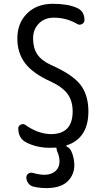

<svg xmlns="http://www.w3.org/2000/svg" viewBox="-20 -760 540 1000"><path d="M245.1 -335Q151.4 -377 110.8 -430.7Q70.3 -484.4 70.3 -559.6Q70.3 -639.6 121.1 -689.9Q171.9 -740.2 254.9 -740.2Q332 -740.2 378.9 -719.7Q419.9 -703.1 419.9 -655.3Q419.9 -641.6 407.2 -634.8Q394.5 -627.9 382.8 -634.8Q327.1 -668 259.8 -668Q212.9 -668 182.6 -637.7Q152.3 -607.4 152.3 -559.6Q152.3 -509.8 174.3 -477.1Q196.3 -444.3 245.1 -421.9Q356.4 -373 398.4 -319.3Q440.4 -265.6 440.4 -179.7Q440.4 -40 327.1 -2.9Q325.2 -2 325.2 0Q325.2 2 327.1 2.9Q344.7 11.7 351.6 28.3Q366.2 59.6 367.2 99.6Q367.2 150.4 331.5 185.1Q295.9 219.7 219.7 219.7Q187.5 219.7 153.3 211.9Q137.7 208 127.4 194.3Q117.2 180.7 117.2 164.1Q117.2 151.4 127.9 144Q138.7 136.7 151.4 140.6Q181.6 149.4 210 150.4Q247.1 150.4 268.6 131.3Q290 112.3 290 80.1Q290 54.7 277.3 27.3Q275.4 24.4 275.4 16.6Q275.4 8.8 266.6 8.8Q257.8 9.8 240.2 9.8Q169.9 9.8 114.3 -19.5Q75.2 -41 75.2 -91.8Q75.2 -104.5 87.9 -110.8Q100.6 -117.2 112.3 -109.4Q177.7 -62.5 245.1 -61.5Q358.4 -61.5 358.4 -179.7Q358.4 -234.4 332 -270.5Q305.7 -306.6 245.1 -335Z"/></svg>

Font: Rounded Mgen+ 1m regular
Style: Regular
Weight: 400
Designer: [Source Han Sans]
Ryoko NISHIZUKA  (kana & ideographs); Paul D. Hunt (Latin, Greek & Cyrillic); Wenlong ZHANG  (bopomofo
Version: Version 1.059.20150602